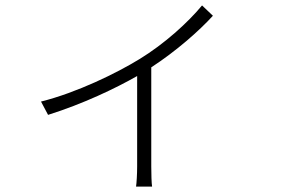

<svg xmlns="http://www.w3.org/2000/svg" viewBox="-20 -616 1040 707"><path d="M131 -242 157 -193C287 -234 404 -290 485 -336V-3C485 24 483 59 481 71H540C538 59 537 24 537 -3V-368C629 -428 713 -502 764 -558L724 -596C672 -533 585 -454 493 -398C410 -347 263 -275 131 -242Z"/></svg>

Font: Noto Sans CJK SC Light
Style: Regular
Weight: 300
Designer: Ryoko NISHIZUKA 西塚涼子 (kana, bopomofo & ideographs); Paul D. Hunt (Latin, Greek & Cyrillic); Sandoll Communications 산돌커뮤니
Foundry: Adobe
Version: Version 2.004;hotconv 1.0.118;makeotfexe 2.5.65603